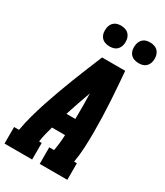

<svg xmlns="http://www.w3.org/2000/svg" viewBox="-242 -1050 985 1144"><g transform="rotate(30 250.0 -478.0)"><path d="M-11 0V-114H23Q32 -167 46.5 -219.5Q61 -272 78 -323.5Q95 -375 114 -427Q133 -479 153 -530.5Q173 -582 194 -633Q215 -684 236 -735H395Q399 -684 403 -633Q407 -582 410 -530.5Q413 -479 414.5 -427Q416 -375 416 -323Q416 -271 413.5 -218.5Q411 -166 402 -114H421V0H231V-114H264Q269 -141 272 -168.5Q275 -196 276 -224H186Q178 -197 171.5 -169.5Q165 -142 161 -114H179V0ZM281 -338Q282 -382 281.5 -426Q281 -470 280 -513Q264 -470 249 -426Q234 -382 220 -338ZM440 -814Q423 -814 407.5 -820Q392 -826 382.5 -839Q373 -852 370.5 -868.5Q368 -885 371 -902Q373 -914 379 -925Q385 -936 395 -943.5Q405 -951 417 -953.5Q429 -956 440 -956Q457 -956 472.5 -950Q488 -944 497.5 -931Q507 -918 510 -901.5Q513 -885 510 -868Q508 -856 502 -845Q496 -834 486 -826.5Q476 -819 464 -816.5Q452 -814 440 -814ZM240 -814Q223 -814 207.5 -820Q192 -826 182.5 -839Q173 -852 170.5 -868.5Q168 -885 171 -902Q173 -914 179 -925Q185 -936 195 -943.5Q205 -951 217 -953.5Q229 -956 240 -956Q257 -956 272.5 -950Q288 -944 297.5 -931Q307 -918 310 -901.5Q313 -885 310 -868Q308 -856 302 -845Q296 -834 286 -826.5Q276 -819 264 -816.5Q252 -814 240 -814Z"/></g></svg>

Font: Iosevka Curly Slab HvObl
Style: Regular
Weight: 900
Italic angle: -9°
Monospace: yes
Designer: Belleve Invis
Foundry: Belleve Invis
Version: Version 11.1.0; ttfautohint (v1.8.3)